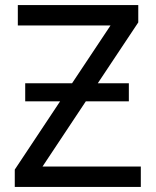

<svg xmlns="http://www.w3.org/2000/svg" viewBox="-20 -734 612 754"><path d="M79 -407H263L414 -634H50V-714H523V-646L364 -407H486V-336H317L147 -80H533V0H38V-68L216 -336H79Z"/></svg>

Font: Noto Sans Ambassadori
Style: Regular
Weight: 400
Designer: Monotype Design Team
Foundry: Monotype Imaging Inc.
Version: Version 2.013